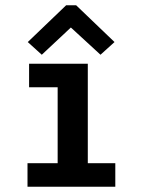

<svg xmlns="http://www.w3.org/2000/svg" viewBox="-20 -706 540 726"><path d="M84 0V-89H198V-376H90V-465H312V-89H416V0ZM138 -499 85 -547 230 -686H268L413 -547L360 -499L248 -602Z"/></svg>

Font: Ligconsolata
Style: Bold
Weight: 700
Monospace: yes
Designer: Raph Levien, Cyreal, Brenton Simpson
Foundry: Raph Levien, Cyreal, Google
Version: Version 3.001; ttfautohint (v1.8.2.53-6de2)